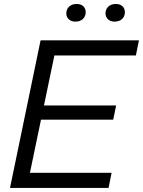

<svg xmlns="http://www.w3.org/2000/svg" viewBox="-20 -928 706 948"><path d="M29.4 0 180.4 -729H666.1L650.9 -654.1H227.6L253.7 -678.9L123.1 -52.3L107.9 -74.9H531L516 0ZM165.1 -337.1 177.4 -407.4H553.4L539 -337.1ZM545.6 -821.3Q525.6 -821.3 513.2 -832.7Q500.9 -844.1 500.9 -862.3Q500.9 -882.3 514.9 -895.4Q528.9 -908.4 551.9 -908.4Q572.4 -908.4 584.5 -897.4Q596.6 -886.3 596.6 -867.1Q596.6 -847.4 582.9 -834.4Q569.1 -821.3 545.6 -821.3ZM352.1 -821.3Q332.1 -821.3 319.8 -832.7Q307.4 -844.1 307.4 -862.3Q307.4 -882.3 321.4 -895.4Q335.4 -908.4 358.4 -908.4Q379 -908.4 391.1 -897.4Q403.1 -886.3 403.1 -867.1Q403.1 -847.4 389.4 -834.4Q375.7 -821.3 352.1 -821.3Z"/></svg>

Font: Mona Sans ExtraLight
Style: Italic
Weight: 200
Italic angle: -11.6951°
Designer: Deni Anggara
Foundry: GitHub
Version: Version 2.000